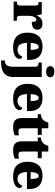

<svg xmlns="http://www.w3.org/2000/svg" viewBox="1282 -2099 1057 3661"><g transform="rotate(90 1810.5 -268.5)"><path d="M10 0H377V-61H342C305 -61 281 -69 281 -128V-278C281 -355 307 -433 354 -433C391 -433 397 -401 397 -346C486 -346 546 -375 546 -450C546 -506 514 -549 436 -549C358 -549 312 -521 278 -443H273L252 -536H19V-475H23C67 -475 86 -466 86 -407V-133C86 -70 60 -61 15 -61H10Z M881 10C1042 10 1103 -55 1103 -115C1103 -141 1084 -159 1059 -166C1037 -113 999 -74 931 -74C845 -74 801 -129 798 -254H1122V-309C1122 -468 1026 -551 869 -551C699 -551 602 -454 602 -266C602 -91 692 10 881 10ZM931 -325H800C800 -425 831 -478 874 -478C914 -478 931 -424 931 -325Z M1347 -619C1404 -619 1454 -647 1454 -698C1454 -752 1404 -777 1347 -777C1287 -777 1241 -752 1241 -698C1241 -647 1287 -619 1347 -619ZM1133 240H1156C1326 240 1448 187 1448 8V-536H1172V-475H1176C1218 -475 1253 -466 1253 -410V-7C1253 126 1214 167 1140 167H1133Z M1857 10C2018 10 2079 -55 2079 -115C2079 -141 2060 -159 2035 -166C2013 -113 1975 -74 1907 -74C1821 -74 1777 -129 1774 -254H2098V-309C2098 -468 2002 -551 1845 -551C1675 -551 1578 -454 1578 -266C1578 -91 1668 10 1857 10ZM1907 -325H1776C1776 -425 1807 -478 1850 -478C1890 -478 1907 -424 1907 -325Z M2399 10C2482 10 2537 -10 2561 -22V-102C2540 -96 2512 -92 2485 -92C2437 -92 2426 -116 2426 -170V-460H2552V-536H2426V-661H2316C2306 -620 2288 -587 2270 -568C2251 -547 2214 -519 2157 -519V-460H2231V-150C2231 -32 2296 10 2399 10Z M2843 10C2926 10 2981 -10 3005 -22V-102C2984 -96 2956 -92 2929 -92C2881 -92 2870 -116 2870 -170V-460H2996V-536H2870V-661H2760C2750 -620 2732 -587 2714 -568C2695 -547 2658 -519 2601 -519V-460H2675V-150C2675 -32 2740 10 2843 10Z M3343 10C3504 10 3565 -55 3565 -115C3565 -141 3546 -159 3521 -166C3499 -113 3461 -74 3393 -74C3307 -74 3263 -129 3260 -254H3584V-309C3584 -468 3488 -551 3331 -551C3161 -551 3064 -454 3064 -266C3064 -91 3154 10 3343 10ZM3393 -325H3262C3262 -425 3293 -478 3336 -478C3376 -478 3393 -424 3393 -325Z"/></g></svg>

Font: Noto Serif Thai Black
Style: Regular
Weight: 900
Designer: Monotype Design Team
Foundry: Monotype Imaging Inc.
Version: Version 2.002